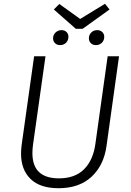

<svg xmlns="http://www.w3.org/2000/svg" viewBox="-20 -982 690 1013"><path d="M542 -212Q528 -110 463 -49.5Q398 11 289 11Q191 11 141 -38Q91 -87 91 -171Q91 -192 94 -216L160 -685H220L154 -217Q151 -195 151 -174Q151 -41 291 -41Q375 -41 423 -88.5Q471 -136 483 -221L548 -685H608ZM558 -932 416 -830H380L264 -932L293 -961L403 -882L534 -962ZM260 -780Q260 -798 273 -810.5Q286 -823 305 -823Q321 -823 331 -813Q341 -803 341 -788Q341 -769 328.5 -756.5Q316 -744 297 -744Q281 -744 270.5 -754Q260 -764 260 -780ZM449 -780Q449 -798 461.5 -810.5Q474 -823 493 -823Q509 -823 519.5 -813Q530 -803 530 -788Q530 -769 517.5 -756.5Q505 -744 486 -744Q470 -744 459.5 -754Q449 -764 449 -780Z"/></svg>

Font: FiraGO Light
Style: Italic
Weight: 300
Italic angle: -8°
Designer: bBox Type GmbH
Foundry: bBox Type GmbH
Version: Version 1.001